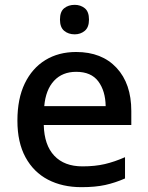

<svg xmlns="http://www.w3.org/2000/svg" viewBox="-20 -764 612 794"><path d="M295 -549Q401 -549 462 -483.5Q523 -418 523 -305V-247H161Q163 -164 204.5 -120Q246 -76 321 -76Q373 -76 413.5 -85.5Q454 -95 497 -114V-26Q456 -8 415 1Q374 10 317 10Q238 10 178.5 -21Q119 -52 85.5 -113.5Q52 -175 52 -265Q52 -356 82.5 -419Q113 -482 167.5 -515.5Q222 -549 295 -549ZM295 -467Q238 -467 203.5 -430Q169 -393 163 -325H417Q416 -388 386.5 -427.5Q357 -467 295 -467ZM289 -744Q313 -744 330.5 -730Q348 -716 348 -683Q348 -651 330.5 -636.5Q313 -622 289 -622Q263 -622 245.5 -636.5Q228 -651 228 -683Q228 -716 245.5 -730Q263 -744 289 -744Z"/></svg>

Font: Noto Sans Myanmar Medium
Style: Regular
Weight: 500
Designer: Monotype Design Team
Foundry: Monotype Imaging Inc.
Version: Version 2.107; ttfautohint (v1.8.4.7-5d5b)